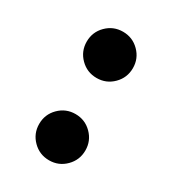

<svg xmlns="http://www.w3.org/2000/svg" viewBox="-125 -553 542 606"><g transform="rotate(30 146.5 -250.0)"><path d="M146.7 -15.8Q111.7 -15.8 87.1 -40.4Q62.5 -65 62.5 -100Q62.5 -135 87.1 -159.6Q111.7 -184.2 146.7 -184.2Q181.7 -184.2 206.2 -159.6Q230.8 -135 230.8 -100Q230.8 -65 206.2 -40.4Q181.7 -15.8 146.7 -15.8ZM146.7 -315.8Q111.7 -315.8 87.1 -340.4Q62.5 -365 62.5 -400Q62.5 -435 87.1 -459.6Q111.7 -484.2 146.7 -484.2Q181.7 -484.2 206.2 -459.6Q230.8 -435 230.8 -400Q230.8 -365 206.2 -340.4Q181.7 -315.8 146.7 -315.8Z"/></g></svg>

Font: Funnel Display
Style: Bold
Weight: 700
Designer: NORD ID, Kristian Moeller
Foundry: Dicotype
Version: Version 1.000